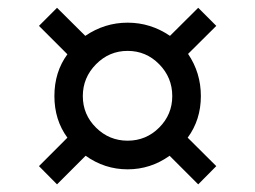

<svg xmlns="http://www.w3.org/2000/svg" viewBox="-20 -550 662 498"><path d="M202.1 -146 127.9 -71.8 81.1 -119.1 154.8 -192.9Q121.1 -238.8 121.1 -300.8Q121.1 -363.3 154.8 -409.2L81.1 -482.9L127.9 -529.8L201.2 -457Q251.5 -491.2 311 -491.2Q370.6 -491.2 420.9 -457L494.1 -529.8L541 -482.9L467.8 -410.2Q501 -361.3 501 -300.8Q501 -239.3 466.8 -192.9L541 -119.1L494.1 -71.8L419.9 -146Q370.6 -110.8 311 -110.8Q251.5 -110.8 202.1 -146ZM426.8 -300.8Q426.8 -349.1 392.8 -383.5Q358.9 -418 311 -418Q263.2 -418 229 -383.3Q194.8 -348.6 194.8 -300.8Q194.8 -252.9 229 -219Q263.2 -185.1 311 -185.1Q358.9 -185.1 392.8 -219Q426.8 -252.9 426.8 -300.8Z"/></svg>

Font: Nacelle SemiBold
Style: Regular
Weight: 600
Designer: Sora Sagano
Foundry: Sora Sagano
Version: Version 1.000;FEAKit 1.0